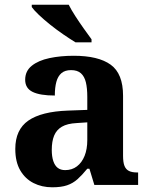

<svg xmlns="http://www.w3.org/2000/svg" viewBox="-20 -786 640 816"><path d="M202 10Q158 10 122.5 -8Q87 -26 66 -62Q45 -98 45 -153Q45 -235 100.5 -273.5Q156 -312 269 -316L351 -319V-374Q351 -411 345 -436Q339 -461 324 -474.5Q309 -488 282 -488Q256 -488 241 -475Q226 -462 219.5 -438Q213 -414 213 -380Q150 -380 118.5 -395.5Q87 -411 87 -447Q87 -484 115 -506.5Q143 -529 190 -539Q237 -549 293 -549Q398 -549 450.5 -511Q503 -473 503 -379V-124Q503 -96 509 -81Q515 -66 528 -59.5Q541 -53 563 -53H567V0H381L360 -69H351Q329 -42 309.5 -24.5Q290 -7 265 1.5Q240 10 202 10ZM257 -63Q286 -63 307 -79Q328 -95 339.5 -123.5Q351 -152 351 -191V-266L306 -263Q266 -261 243 -247.5Q220 -234 210 -209.5Q200 -185 200 -149Q200 -121 206.5 -101.5Q213 -82 225.5 -72.5Q238 -63 257 -63ZM301 -606Q278 -620 249.5 -639.5Q221 -659 193.5 -681Q166 -703 145 -723Q124 -743 115 -756V-766H272Q283 -744 300.5 -717Q318 -690 336.5 -664Q355 -638 369 -619V-606Z"/></svg>

Font: Noto Serif Myanmar
Style: Regular
Weight: 400
Designer: Ben Mitchell and the Monotype Design Team
Foundry: Monotype Imaging Inc.
Version: Version 2.106